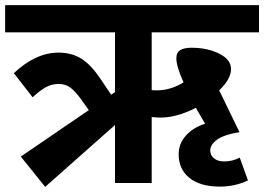

<svg xmlns="http://www.w3.org/2000/svg" viewBox="-40 -713 1029 748"><path d="M551 -362Q557 -361 571 -361Q624 -361 675 -392Q647 -455 647 -485Q647 -509 662.5 -518Q678 -527 706 -527Q768 -527 814 -504Q860 -481 860 -444Q860 -405 814 -361L893 -198Q831 -188 805 -168.5Q779 -149 779 -127Q779 -108 794 -96Q809 -84 833 -84Q866 -84 894 -99L926 -10Q875 14 816 14Q740 14 698 -20Q656 -54 656 -112Q656 -153 684 -184.5Q712 -216 759 -231L723 -293Q649 -255 586 -255Q573 -255 551 -257V0H408V-226L136 15L41 -103L306 -284L278 -323Q255 -356 235 -371Q215 -386 189 -386Q162 -386 139 -373.5Q116 -361 87 -334L14 -428Q99 -508 188 -508Q240 -508 277.5 -484Q315 -460 350 -408L393 -344L408 -354V-587H-20V-693H969V-587H551Z"/></svg>

Font: FiraGOUPP
Style: Bold
Weight: 700
Designer: bBox Type
Foundry: bBox Type GmbH
Version: Version 1.001